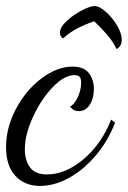

<svg xmlns="http://www.w3.org/2000/svg" viewBox="-25 -558 422 634"><path d="M-5 -72Q-5 -137 28 -199Q61 -261 112.5 -299.5Q164 -338 214 -338Q252 -338 268.5 -316.5Q285 -295 285 -264Q285 -234 271.5 -212.5Q258 -191 235 -191Q218 -191 206 -206Q221 -213 232 -237.5Q243 -262 243 -285Q243 -298 238 -304Q233 -310 221 -310Q187 -310 148.5 -269.5Q110 -229 83.5 -171Q57 -113 57 -65Q57 -29 74 -5.5Q91 18 130 18Q191 18 250.5 -32Q310 -82 342 -163L355 -153Q332 -93 292 -45.5Q252 2 203.5 29Q155 56 107 56Q57 56 26 23Q-5 -10 -5 -72ZM286 -488Q252 -476 228 -463Q204 -450 183 -431Q173 -437 173 -450Q173 -468 195 -488.5Q217 -509 245 -523.5Q273 -538 287 -538Q303 -538 324.5 -519Q346 -500 361.5 -474Q377 -448 377 -427Q377 -405 360 -396Q347 -422 330 -442Q313 -462 286 -488Z"/></svg>

Font: Dancing Script
Style: Regular
Weight: 400
Designer: Pablo Impallari
Foundry: Pablo Impallari
Version: Version 2.000